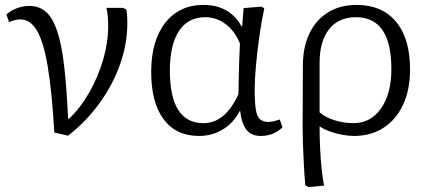

<svg xmlns="http://www.w3.org/2000/svg" viewBox="-20 -539 1739 781"><path d="M257 13 201 0Q191 -169 174 -269.5Q157 -370 130 -415Q103 -460 63 -460Q42 -460 17 -449L6 -480Q22 -495 47.5 -505Q73 -515 99 -515Q138 -515 165.5 -492Q193 -469 211.5 -416Q230 -363 240.5 -274.5Q251 -186 257 -56H261Q308 -101 343.5 -163.5Q379 -226 399.5 -296Q420 -366 420 -433Q420 -479 413 -507H480L493 -501Q498 -484 498 -445Q498 -362 469 -279Q440 -196 386 -121Q332 -46 257 13Z M789 14Q696 14 645.5 -54Q595 -122 595 -246Q595 -373 652 -446Q709 -519 808 -519Q914 -519 963 -431H965L971 -506L1043 -512L1055 -505Q1043 -449 1034.5 -387.5Q1026 -326 1021 -270.5Q1016 -215 1016 -175Q1016 -123 1020.5 -94Q1025 -65 1037.5 -54Q1050 -43 1072 -43Q1088 -43 1118 -53L1129 -21Q1093 14 1041 14Q1003 14 983 -10.5Q963 -35 957 -87H955Q930 -39 886.5 -12.5Q843 14 789 14ZM808 -38Q896 -38 950 -156Q950 -179 951 -214.5Q952 -250 953 -289Q954 -328 956 -362Q936 -412 898.5 -440.5Q861 -469 815 -469Q745 -469 708 -413Q671 -357 671 -252Q671 -38 808 -38Z M1235 222 1222 215Q1219 184 1216.5 141Q1214 98 1212.5 52Q1211 6 1211 -34L1212 -272Q1212 -347 1238.5 -402.5Q1265 -458 1314 -488.5Q1363 -519 1430 -519Q1534 -519 1591 -450.5Q1648 -382 1648 -257Q1648 -175 1620 -114Q1592 -53 1540.5 -19.5Q1489 14 1420 14Q1398 14 1371 9Q1344 4 1320 -5Q1296 -14 1282 -24H1280Q1280 16 1282 62Q1284 108 1288.5 149Q1293 190 1298 216ZM1418 -38Q1488 -38 1530 -98Q1572 -158 1572 -258Q1572 -469 1428 -469Q1357 -469 1318.5 -420Q1280 -371 1280 -283V-82Q1302 -62 1340.5 -50Q1379 -38 1418 -38Z"/></svg>

Font: Literata 12pt Light
Style: Regular
Weight: 300
Designer: Latin by Veronika Burian and Jose Scaglione. Greek by Irene Vlachou. Cyrillic by Vera Evstafieva.
Foundry: TypeTogether
Version: Version 3.002